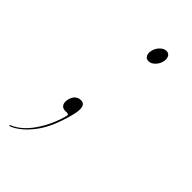

<svg xmlns="http://www.w3.org/2000/svg" viewBox="-212 -386 578 578"><g transform="rotate(45 76.5 -97.0)"><path d="M43 0Q31.5 0 26.5 -8.5Q21.5 -17 25 -31Q32 -56.5 54.5 -56.5Q80.5 -56.5 66.5 -5Q49 61.5 20.2 99Q-8.5 136.5 -40.5 150Q-44 151 -45 150.5Q-45 147.5 -43 147Q-9 133 17.5 94.2Q44 55.5 56.5 8.5Q59 0 52 0ZM114.5 -283Q104 -283 99.8 -291.8Q95.5 -300.5 99 -313Q102.5 -326 112 -334.8Q121.5 -343.5 131 -343.5Q141.5 -343.5 145.8 -334.5Q150 -325.5 146.5 -313Q143 -300.5 133.8 -291.8Q124.5 -283 114.5 -283Z"/></g></svg>

Font: Fraunces 144pt Thin
Style: Italic
Weight: 100
Italic angle: -16°
Version: Version 1.000;[b76b70a41]